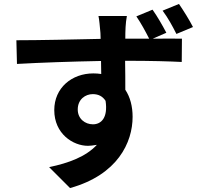

<svg xmlns="http://www.w3.org/2000/svg" viewBox="-20 -870 1040 973"><path d="M874 -698 958 -733C939 -770 912 -813 887 -850L804 -816C831 -780 854 -738 874 -698ZM754 -674 823 -704C804 -740 778 -786 753 -821L671 -787C695 -752 716 -713 736 -674H615C615 -713 616 -752 623 -789H479C483 -772 486 -735 489 -703C489 -695 490 -685 490 -673C356 -670 177 -666 63 -666L66 -546C191 -553 339 -558 492 -561L493 -495C480 -497 467 -498 453 -498C344 -498 255 -425 255 -312C255 -192 350 -131 426 -131C437 -131 452 -133 471 -136C415 -76 329 -44 229 -23L335 83C576 16 652 -148 652 -278C652 -330 640 -378 615 -415C615 -458 615 -511 614 -562C751 -562 841 -559 901 -556L902 -674C873 -675 818 -674 754 -674ZM374 -315C374 -367 413 -393 450 -393C479 -393 500 -382 515 -359C528 -272 492 -240 451 -240C411 -240 374 -268 374 -315Z"/></svg>

Font: Spoqa Han Sans Neo Bold
Style: Bold
Weight: 700
Designer: [Spoqa Han Sans Neo] Dong-huui Kim  Younghwa Kang  Yujin Lee  [Noto Sans] Ryoko NISHIZUKA  (kana & ideographs); Paul D. 
Foundry: Spoqa (http://www.spoqa-han-sans.com)
Version: Version 1.100;hotconv 1.0.109;makeotfexe 2.5.65596